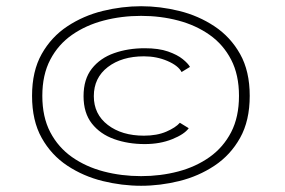

<svg xmlns="http://www.w3.org/2000/svg" viewBox="-20 -657 915 617"><path d="M433.5 -60Q372 -60 310 -75.2Q248 -90.5 196.5 -124.5Q145 -158.5 114 -213.8Q83 -269 83 -349Q83 -428.5 114 -483.5Q145 -538.5 196.5 -572.5Q248 -606.5 310 -621.8Q372 -637 433.5 -637Q494.5 -637 556.2 -621.8Q618 -606.5 669.2 -572.5Q720.5 -538.5 751.5 -483.5Q782.5 -428.5 782.5 -349Q782.5 -269 751.5 -213.8Q720.5 -158.5 669.2 -124.5Q618 -90.5 556.2 -75.2Q494.5 -60 433.5 -60ZM433.5 -91Q496 -91 552.8 -106Q609.5 -121 653.5 -152.2Q697.5 -183.5 722.8 -232.2Q748 -281 748 -349Q748 -416.5 722.8 -465.2Q697.5 -514 653.5 -545Q609.5 -576 552.8 -591Q496 -606 433.5 -606Q370.5 -606 313.2 -591Q256 -576 211.5 -545Q167 -514 141.5 -465.2Q116 -416.5 116 -349Q116 -281 141.5 -232.2Q167 -183.5 211.5 -152.2Q256 -121 313.2 -106Q370.5 -91 433.5 -91ZM445 -194Q391.5 -194 346.8 -210Q302 -226 275.2 -260Q248.5 -294 248.5 -348Q248.5 -402.5 275.2 -436.5Q302 -470.5 346.8 -486.2Q391.5 -502 445 -502Q490 -502 520 -491.5Q550 -481 567.2 -467Q584.5 -453 590.5 -442L563.5 -425.5Q553 -446 518.2 -461Q483.5 -476 442.5 -476Q371.5 -476 326.5 -441.5Q281.5 -407 281.5 -348Q281.5 -290 326.5 -255.5Q371.5 -221 442.5 -221Q484.5 -221 514.5 -234Q544.5 -247 558 -262.5L586.5 -245Q572.5 -225.5 533.5 -209.8Q494.5 -194 445 -194Z"/></svg>

Font: Trispace SemiExpanded Thin
Style: Regular
Weight: 100
Width: 6
Designer: Tyler Finck
Foundry: Etcetera Type Company
Version: Version 1.210; ttfautohint (v1.8.3)